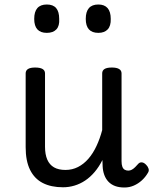

<svg xmlns="http://www.w3.org/2000/svg" viewBox="-20 -815 686 853"><path d="M260 17Q207 17 170 -2Q133 -21 113.5 -60.5Q94 -100 94 -161V-489Q94 -502 104.5 -508.5Q115 -515 136 -515Q158 -515 169 -508.5Q180 -502 180 -489V-163Q180 -129 190 -106Q200 -83 220 -71.5Q240 -60 271 -60Q301 -60 326.5 -73Q352 -86 372.5 -109.5Q393 -133 408.5 -166Q424 -199 434 -237V-489Q434 -502 444.5 -508.5Q455 -515 477 -515Q498 -515 509 -508.5Q520 -502 520 -489V-99Q520 -84 523.5 -74.5Q527 -65 534 -61Q541 -57 550 -57Q558 -57 565.5 -61Q573 -65 580.5 -72.5Q588 -80 595 -88Q602 -95 611.5 -93.5Q621 -92 630 -82Q637 -75 640 -65.5Q643 -56 637 -47Q626 -28 610 -13.5Q594 1 574.5 9.5Q555 18 533 18Q509 18 491.5 11.5Q474 5 462 -7.5Q450 -20 443.5 -37.5Q437 -55 436 -76L435 -104Q420 -74 400.5 -51Q381 -28 358.5 -13Q336 2 311 9.5Q286 17 260 17ZM188 -669Q160 -669 146 -684.5Q132 -700 132 -731Q132 -763 146 -779Q160 -795 188 -795Q216 -795 229.5 -779Q243 -763 243 -731Q245 -700 230.5 -684.5Q216 -669 188 -669ZM417 -669Q389 -669 375 -684.5Q361 -700 361 -731Q361 -763 375 -779Q389 -795 417 -795Q444 -795 458 -779Q472 -763 472 -731Q473 -700 458.5 -684.5Q444 -669 417 -669Z"/></svg>

Font: Playwrite GB J
Style: Regular
Weight: 400
Designer: Veronika Burian, José Scaglione
Foundry: TypeTogether
Version: Version 1.002